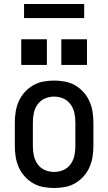

<svg xmlns="http://www.w3.org/2000/svg" viewBox="-20 -930 540 958"><path d="M250 8Q223 8 196 3Q169 -2 145.5 -15.5Q122 -29 103.5 -49.5Q85 -70 74 -94.5Q63 -119 58.5 -146Q54 -173 54 -200V-320Q54 -347 58.5 -374Q63 -401 74 -425.5Q85 -450 103.5 -470.5Q122 -491 145.5 -504.5Q169 -518 196 -523Q223 -528 250 -528Q277 -528 304 -523Q331 -518 354.5 -504.5Q378 -491 396.5 -470.5Q415 -450 426 -425.5Q437 -401 441.5 -374Q446 -347 446 -320V-200Q446 -173 441.5 -146Q437 -119 426 -94.5Q415 -70 396.5 -49.5Q378 -29 354.5 -15.5Q331 -2 304 3Q277 8 250 8ZM250 -72Q274 -72 296 -81.5Q318 -91 332 -110.5Q346 -130 351 -153Q356 -176 356 -200V-320Q356 -344 351 -367Q346 -390 332 -409.5Q318 -429 296 -438.5Q274 -448 250 -448Q226 -448 204 -438.5Q182 -429 168 -409.5Q154 -390 149 -367Q144 -344 144 -320V-200Q144 -176 149 -153Q154 -130 168 -110.5Q182 -91 204 -81.5Q226 -72 250 -72ZM286 -606V-734H414V-606ZM86 -606V-734H214V-606ZM100 -840V-910H400V-840Z"/></svg>

Font: Iosevka SS04 Medium
Style: Regular
Weight: 500
Monospace: yes
Designer: Belleve Invis
Foundry: Belleve Invis
Version: Version 19.0.0; ttfautohint (v1.8.4)